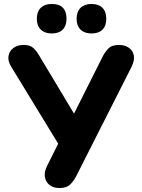

<svg xmlns="http://www.w3.org/2000/svg" viewBox="-20 -941 715 970"><path d="M442 -772Q407 -772 387 -791.5Q367 -811 367 -846Q367 -882 387 -901.5Q407 -921 442 -921Q478 -921 497.5 -901.5Q517 -882 517 -846Q517 -811 498 -791.5Q479 -772 442 -772ZM241 -772Q206 -772 186 -791.5Q166 -811 166 -846Q166 -882 186 -901.5Q206 -921 241 -921Q316 -921 316 -846Q316 -811 297 -791.5Q278 -772 241 -772ZM281 9Q251 9 231.5 -5.5Q212 -20 207 -45.5Q202 -71 218 -103L274 -215L36 -605Q19 -633 23 -658Q27 -683 47.5 -698.5Q68 -714 100 -714Q132 -714 149 -698Q166 -682 183 -652L354 -367L497 -652Q508 -675 526 -694.5Q544 -714 581 -714Q610 -714 630.5 -700Q651 -686 656 -661Q661 -636 644 -602L366 -53Q355 -30 336 -10.5Q317 9 281 9Z"/></svg>

Font: Chiron GoRound TC EB
Style: Regular
Weight: 700
Designer: Ryoko NISHIZUKA 西塚涼子 (kana, bopomofo & ideographs); Paul D. Hunt (Latin, Greek & Cyrillic); Sandoll Communications 산돌커뮤니
Foundry: Adobe
Version: Version 1.000;hotconv 1.1.1;makeotfexe 2.6.0